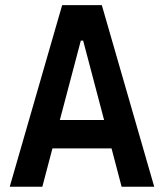

<svg xmlns="http://www.w3.org/2000/svg" viewBox="-20 -713 626 733"><path d="M17.1 0 217.3 -693.4H368.7L568.8 0H444.3L405.8 -146.5H180.2L141.6 0ZM208.5 -254.9H377.4L297.4 -558.1H288.6Z"/></svg>

Font: CaskaydiaCove NF SemiBold
Style: Regular
Weight: 600
Designer: Aaron Bell
Foundry: Saja Typeworks
Version: Version 2111.001; VTT 6.35;Nerd Fonts 3.2.1